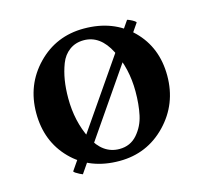

<svg xmlns="http://www.w3.org/2000/svg" viewBox="-74 -516 656 615"><g transform="rotate(-15 254.0 -208.0)"><path d="M393.6 -423.8Q397.5 -422.9 403.8 -419.9Q410.2 -417 416 -413.1Q421.9 -409.2 420.9 -407.2L128.9 17.6Q126 16.6 119.1 13.2Q112.3 9.8 106.4 5.9Q100.6 2 101.6 0ZM242.2 -396.5Q214.8 -396.5 194.8 -381.8Q174.8 -367.2 165 -341.8Q155.3 -316.4 150.9 -289.1Q146.5 -261.7 146.5 -229.5Q146.5 -153.3 177.2 -91.8Q208 -30.3 263.7 -30.3Q299.8 -30.3 322.8 -56.6Q345.7 -83 353 -117.7Q360.4 -152.3 360.4 -195.3Q360.4 -271.5 328.6 -334Q296.9 -396.5 242.2 -396.5ZM252 -432.6Q349.6 -432.6 410.6 -372.1Q471.7 -311.5 471.7 -217.8Q471.7 -124 408.7 -58.6Q345.7 6.8 253.9 6.8Q156.2 6.8 95.7 -54.7Q35.2 -116.2 35.2 -210Q35.2 -303.7 97.7 -368.2Q160.2 -432.6 252 -432.6Z"/></g></svg>

Font: Crimson
Style: Semibold
Weight: 600
Version: Version 0.8